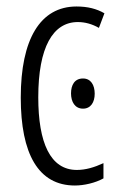

<svg xmlns="http://www.w3.org/2000/svg" viewBox="-20 -562 362 592"><path d="M211 10C239 10 274 2 299 -12V-59C271 -46 244 -38 217 -38C135 -38 98 -122 98 -262C98 -416 143 -494 220 -494C242 -494 264 -488 285 -476L302 -521C278 -535 250 -542 216 -542C104 -542 44 -441 44 -261C44 -88 98 10 211 10ZM236 -320C210 -320 199 -300 199 -274C199 -248 211 -227 236 -227C260 -227 272 -247 272 -273C272 -300 260 -320 236 -320Z"/></svg>

Font: Noto Sans Display Condensed Light
Style: Regular
Weight: 300
Width: 3
Designer: Monotype Design Team
Foundry: Monotype Imaging Inc.
Version: Version 1.900